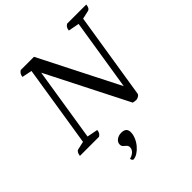

<svg xmlns="http://www.w3.org/2000/svg" viewBox="-238 -794 1200 1200"><g transform="rotate(-45 361.5 -194.0)"><path d="M522 2Q513 2 506.5 0.5Q500 -1 495 -2L215 -554L226 -560L142 -30L140 -53L217 -38Q216 -24 211 -15.5Q206 -7 195 0H26Q28 -16 33.5 -25Q39 -34 46 -36L113 -51L98 -25L190 -606L199 -587L121 -603Q123 -617 128 -625.5Q133 -634 144 -641H261L547 -77L521 -70L607 -611L609 -588L531 -603Q533 -617 537.5 -625.5Q542 -634 554 -641H723Q722 -625 716.5 -616Q711 -607 703 -605L636 -590L650 -612L556 -20Q555 -14 549 -9Q543 -4 535.5 -1Q528 2 522 2ZM246 253Q241 250 238 245.5Q235 241 235 234Q259 228 272.5 214Q286 200 286 184Q286 170 277.5 162.5Q269 155 260.5 147Q252 139 252 126Q252 106 269.5 93Q287 80 311 80Q356 80 356 120Q356 142 346 165.5Q336 189 319.5 208.5Q303 228 284 240Q265 252 246 253Z"/></g></svg>

Font: Petrona
Style: Italic
Weight: 400
Italic angle: -9°
Designer: Ringo R. Seeber
Foundry: Ringo R. Seeber
Version: Version 2.001; ttfautohint (v1.8.3)